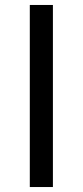

<svg xmlns="http://www.w3.org/2000/svg" viewBox="-20 -753 333 773"><path d="M100 0H193V-733H100Z"/></svg>

Font: Noto Sans KR Regular
Style: Regular
Weight: 400
Designer: Ryoko NISHIZUKA  (kana & ideographs); Paul D. Hunt (Latin, Greek & Cyrillic); Wenlong ZHANG  (bopomofo); Sandoll Communi
Foundry: Adobe Systems Incorporated
Version: Version 1.004;PS 1.004;hotconv 1.0.82;makeotf.lib2.5.63406